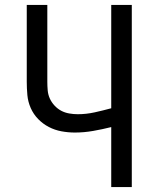

<svg xmlns="http://www.w3.org/2000/svg" viewBox="-20 -755 640 775"><path d="M429 0V-242Q393 -233 356 -226.5Q319 -220 282 -220Q255 -220 228 -225Q201 -230 177 -242.5Q153 -255 134 -274.5Q115 -294 104 -319Q93 -344 90.5 -371Q88 -398 88 -425V-735H171V-425Q171 -408 172.5 -390.5Q174 -373 181 -357.5Q188 -342 200 -329Q212 -316 227 -308Q242 -300 259.5 -297Q277 -294 294 -294Q328 -294 362 -301.5Q396 -309 429 -318V-735H512V0Z"/></svg>

Font: Iosevka Fixed Extended
Style: Regular
Weight: 400
Width: 7
Monospace: yes
Designer: Belleve Invis
Foundry: Belleve Invis
Version: Version 24.1.1; ttfautohint (v1.8.4)